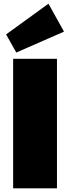

<svg xmlns="http://www.w3.org/2000/svg" viewBox="-20 -1018 379 1038"><path d="M288 -700V0H51V-700ZM326 -847 68 -734 13 -832 242 -998Z"/></svg>

Font: Pathway Extreme SemiCondensed Black
Style: Regular
Weight: 900
Width: 4
Version: Version 1.001;gftools[0.9.26]